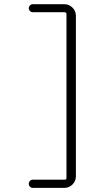

<svg xmlns="http://www.w3.org/2000/svg" viewBox="-20 -790 540 935"><path d="M295.9 85Q303.7 85 303.7 77.1V-720.7Q303.7 -729.5 294.9 -730.5H139.6Q131.8 -730.5 126 -736.3Q120.1 -742.2 120.1 -750Q120.1 -757.8 126 -763.7Q131.8 -769.5 139.6 -769.5H293Q316.4 -769.5 333 -752.9Q349.6 -736.3 349.6 -712.9V68.4Q349.6 91.8 333 108.4Q316.4 125 293 125H139.6Q131.8 125 126 119.1Q120.1 113.3 120.1 105Q120.1 96.7 126 90.8Q131.8 85 139.6 85Z"/></svg>

Font: Rounded Mgen+ 2m light
Style: Regular
Weight: 200
Designer: [Source Han Sans]
Ryoko NISHIZUKA  (kana & ideographs); Paul D. Hunt (Latin, Greek & Cyrillic); Wenlong ZHANG  (bopomofo
Version: Version 1.059.20150602